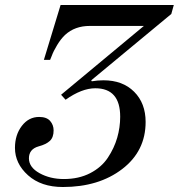

<svg xmlns="http://www.w3.org/2000/svg" viewBox="-20 -732 717 770"><path d="M40 -139Q40 -191 67.5 -227Q95 -263 137 -263Q167 -263 181 -247Q195 -231 195 -209Q195 -181 180 -167Q165 -153 135 -145Q96 -134 96 -97Q96 -61 138.5 -37.5Q181 -14 236 -14Q296 -14 341.5 -37.5Q387 -61 412.5 -99.5Q438 -138 450 -179.5Q462 -221 462 -264Q462 -378 362 -378Q308 -378 243 -332L225 -352L557 -628H340Q280 -628 241 -592Q224 -576 209 -551Q194 -526 188 -509L181 -492H156L223 -712H677L667 -676L346 -410L348 -406Q371 -410 395 -410Q472 -410 518 -364Q564 -318 564 -243Q564 -126 470 -54Q376 18 232 18Q145 18 92.5 -29Q40 -76 40 -139Z"/></svg>

Font: Old Standard TT
Style: Italic
Weight: 400
Italic angle: -15.2°
Designer: Alexey Kryukov <alexios@thessalonica.org.ru>
Version: Version 2.2